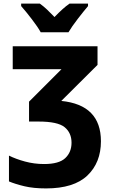

<svg xmlns="http://www.w3.org/2000/svg" viewBox="-20 -811 640 1071"><path d="M362 -631Q380 -662 414 -706Q448 -750 471 -777V-791H368Q349 -778 328 -759Q307 -740 284 -716Q262 -739 242.5 -757.5Q223 -776 202 -791H98V-777Q123 -749 157.5 -704Q192 -659 207 -631ZM543 -23Q543 -226 322 -248L524 -449V-553H51V-425H323L142 -244V-133H195Q302 -133 340.5 -101.5Q379 -70 379 -15Q379 38 344 71Q309 104 226 104Q171 104 119.5 90Q68 76 30 57V201Q66 216 116.5 228Q167 240 237 240Q392 240 467.5 168Q543 96 543 -23Z"/></svg>

Font: Noto Sans Mono UI ExtraBold
Style: Regular
Weight: 800
Designer: Monotype Design team
Foundry: Monotype Imaging Inc.
Version: 1.000